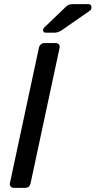

<svg xmlns="http://www.w3.org/2000/svg" viewBox="-20 -908 462 928"><path d="M47 0Q37 0 31.5 -6.5Q26 -13 28 -23L168 -677Q170 -687 177.5 -693.5Q185 -700 195 -700H249Q259 -700 264.5 -693.5Q270 -687 268 -677L128 -23Q123 0 101 0ZM202 -750Q188 -750 188 -763Q189 -771 196 -777L292 -869Q302 -880 310 -884Q318 -888 333 -888H407Q423 -888 422 -872Q422 -862 414 -856L277 -761Q261 -750 242 -750Z"/></svg>

Font: Lubike
Style: Italic
Weight: 400
Italic angle: -12°
Foundry: Honoka55
Version: Version 1.000;July 22, 2022;FontCreator 14.0.0.2862 64-bit